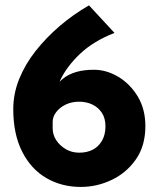

<svg xmlns="http://www.w3.org/2000/svg" viewBox="-20 -701 601 728"><path d="M286.1 7.8Q213.9 7.8 155.8 -25.9Q97.7 -59.6 64 -126Q30.3 -192.4 30.3 -287.1Q30.3 -345.7 52.7 -401.4Q75.2 -457 114.7 -507.3Q154.3 -557.6 206.1 -602.1Q257.8 -646.5 317.4 -680.7L414.1 -576.2Q334 -544.9 283.2 -496.6Q232.4 -448.2 208 -396Q183.6 -343.8 183.6 -299.8L148.4 -303.7Q175.8 -367.2 217.8 -401.9Q259.8 -436.5 335.9 -436.5Q383.8 -436.5 428.7 -409.7Q473.6 -382.8 502.4 -335Q531.2 -287.1 531.2 -222.7Q531.2 -148.4 495.6 -97.2Q460 -45.9 403.8 -19Q347.7 7.8 286.1 7.8ZM280.3 -122.1Q309.6 -122.1 331.5 -133.3Q353.5 -144.5 366.7 -167.5Q379.9 -190.4 379.9 -221.7Q379.9 -252.9 366.2 -273.4Q352.5 -293.9 330.1 -304.7Q307.6 -315.4 280.3 -315.4Q252 -315.4 229.5 -304.7Q207 -293.9 193.4 -276.4Q179.7 -258.8 179.7 -239.3V-214.8Q179.7 -190.4 192.9 -169.9Q206.1 -149.4 229 -135.7Q252 -122.1 280.3 -122.1Z"/></svg>

Font: Josefin Sans CFJ
Style: Bold
Weight: 700
Designer: Santiago Orozco
Foundry: Typemade
Version: Version 2.001